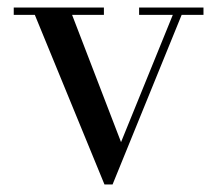

<svg xmlns="http://www.w3.org/2000/svg" viewBox="-20 -480 582 510"><path d="M520.5 -460V-440.5H462.5L279 10H257.5L72.5 -440.5H16.5V-460H256V-440.5H171.5L301.5 -102.5L439 -440.5H349.5V-460Z"/></svg>

Font: Bodoni Moda
Style: Regular
Weight: 400
Designer: Owen Earl
Foundry: indestructible type
Version: Version 2.005